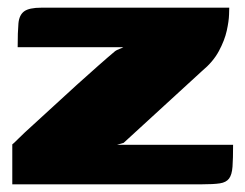

<svg xmlns="http://www.w3.org/2000/svg" viewBox="-20 -480 639 500"><path d="M285 -103H587Q587 -67 585.5 -46Q584 -25 576.5 -15Q569 -5 552.5 -2.5Q536 0 505 0H12V-104Q14 -105 28.5 -119.5Q43 -134 67.5 -156Q92 -178 121 -205Q150 -232 180 -259Q210 -286 236 -309Q262 -332 280 -347Q284 -350 291 -352.5Q298 -355 301 -357H26Q26 -397 28 -419Q30 -441 43 -450.5Q56 -460 88 -460H577Q577 -459 576.5 -442Q576 -425 570.5 -400Q565 -375 550 -347Q535 -319 506 -295L302 -108Z"/></svg>

Font: Genos ExtraBold
Style: Regular
Weight: 800
Designer: Robert E. Leuschke
Foundry: Robert E. Leuschke
Version: Version 1.010